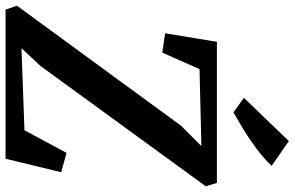

<svg xmlns="http://www.w3.org/2000/svg" viewBox="-212 -836 1036 675"><g transform="rotate(90 305.5 -498.0)"><path d="M1.5 0 -12.5 -40 409.5 -617 481 -688.5 210.5 -682 152.5 -551 84.5 -561 114.5 -743H610.5L622.5 -704L199.5 -123L137 -56L425.5 -66.5L505 -214.5L573 -195.5L525.5 0ZM362.5 -801 311.5 -838 463.5 -996 550.5 -935.5Q523.5 -907 489.2 -881.5Q455 -856 421.5 -835.8Q388 -815.5 362.5 -801Z"/></g></svg>

Font: Merriweather 20pt SemiBold
Style: Italic
Weight: 600
Italic angle: -7.8°
Version: Version 2.101